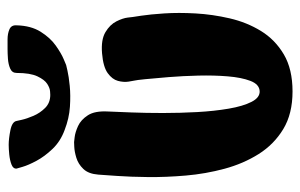

<svg xmlns="http://www.w3.org/2000/svg" viewBox="-163 -631 794 508"><g transform="rotate(-90 234.0 -377.0)"><path d="M168 -730Q168 -730 171 -716.5Q174 -703 181.5 -685.5Q189 -668 202.5 -654.5Q216 -641 237 -641Q237 -641 246 -641.5Q255 -642 266 -649Q277 -656 286 -675Q295 -694 295 -730Q295 -742 306.5 -747Q318 -752 332.5 -753Q347 -754 358 -754Q369 -754 384 -754Q399 -754 410.5 -749Q422 -744 421 -730Q420 -692 404 -666.5Q388 -641 367.5 -626.5Q347 -612 331.5 -605.5Q316 -599 316 -599Q316 -599 301 -595.5Q286 -592 261 -589.5Q236 -587 205.5 -589Q175 -591 144 -603Q114 -614 94 -635Q74 -656 62.5 -677.5Q51 -699 46.5 -714.5Q42 -730 42 -730Q41 -739 52.5 -743.5Q64 -748 79 -749.5Q94 -751 105 -751Q121 -751 143.5 -746.5Q166 -742 168 -730ZM112 -578Q112 -578 125 -576.5Q138 -575 154.5 -567.5Q171 -560 183 -541.5Q195 -523 193 -488Q192 -465 190.5 -426.5Q189 -388 189 -342.5Q189 -297 191.5 -252Q194 -207 200.5 -169Q207 -131 218.5 -108.5Q230 -86 247 -87Q265 -88 274 -111.5Q283 -135 286 -171.5Q289 -208 288 -249Q287 -290 284 -327.5Q281 -365 278.5 -389.5Q276 -414 275 -417Q274 -421 272 -434Q270 -447 274 -462Q278 -477 294.5 -489Q311 -501 347 -504Q383 -507 403 -495Q423 -483 431.5 -466Q440 -449 441.5 -436Q443 -423 443 -423Q443 -423 446.5 -400Q450 -377 452.5 -339.5Q455 -302 452.5 -257Q450 -212 439.5 -166.5Q429 -121 406 -83.5Q383 -46 344 -23Q305 0 246 0Q187 0 146.5 -24.5Q106 -49 80.5 -89.5Q55 -130 41.5 -180Q28 -230 23.5 -282.5Q19 -335 19.5 -382Q20 -429 22.5 -464Q25 -499 26 -514Q28 -540 41 -553.5Q54 -567 70.5 -572Q87 -577 99.5 -577.5Q112 -578 112 -578Z"/></g></svg>

Font: Nerko One
Style: Regular
Weight: 400
Designer: Nermin Kahrimanovic
Foundry: Nermin Kahrimanovic
Version: Version 1.101